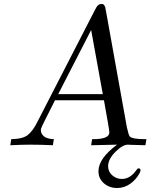

<svg xmlns="http://www.w3.org/2000/svg" viewBox="-20 -736 790 973"><path d="M32.2 0 37.1 -30.8Q96.2 -31.7 121.6 -52.5Q147 -73.2 168.9 -117.2L462.9 -689L465.8 -693.8Q467.8 -697.8 469 -700Q470.2 -702.1 473.1 -705.6Q476.1 -709 478.5 -710.9Q481 -712.9 484.9 -714.4Q488.8 -715.8 493.2 -715.8Q499 -715.8 502.9 -714.4Q506.8 -712.9 509.5 -707.5Q512.2 -702.1 513.2 -699.5Q514.2 -696.8 515.6 -686.8Q517.1 -676.8 518.1 -673.8L623 -90.8Q631.8 -51.8 637.2 -44.9Q650.4 -30.8 713.9 -30.8H722.2L716.8 0Q668.9 -2 646 -2H644Q642.1 -2 637 -2.4Q631.8 -2.9 628.9 -2.9Q601.1 -2.9 564.5 33.9Q527.8 70.8 527.8 106Q527.8 133.8 548.8 152.3Q569.8 170.9 597.2 170.9Q611.3 170.9 623 166.5Q634.8 162.1 643.8 155Q652.8 147.9 658.9 141.4Q665 134.8 669.4 128.4Q673.8 122.1 674.8 121.1Q681.6 114.3 689 119.1Q695.8 125 688 140.1Q670.9 173.3 640.4 195.1Q609.9 216.8 573.2 216.8Q534.2 216.8 506.6 192.9Q479 168.9 479 131.8Q479 66.9 573.2 -2.9L441.9 0L446.8 -30.8H452.1Q534.2 -30.8 534.2 -64.9Q534.2 -77.1 506.8 -228H258.8Q189.9 -93.3 188 -84Q187 -80.1 187 -76.2Q187 -59.1 201.9 -45.7Q216.8 -32.2 252.9 -30.8L248 0Q189.9 -2.9 131.8 -2.9Q92.3 -2.9 32.2 0ZM274.9 -258.8H501L441.9 -584Z"/></svg>

Font: CMU Serif Extra
Style: RomanSlanted
Weight: 500
Italic angle: -9.46001°
Version: Version 0.7.0